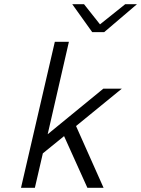

<svg xmlns="http://www.w3.org/2000/svg" viewBox="-20 -894 672 914"><path d="M324 -874H380L456 -778L576 -874H632L476 -741H419ZM80 0 241 -695H308L207 -255L472 -472H560L342 -294L473 0H396L285 -246L184 -164L146 0Z"/></svg>

Font: Coval
Style: ExtraLight Italic
Weight: 200
Foundry: Context Ltd
Version: Version 001.000